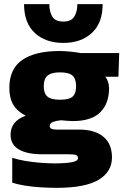

<svg xmlns="http://www.w3.org/2000/svg" viewBox="-20 -730 605 926"><path d="M285 -523Q200 -523 148 -571Q96 -619 96 -710H218Q218 -673 232.5 -649.5Q247 -626 285 -626Q323 -626 338 -649.5Q353 -673 353 -710H475Q475 -619 423 -571Q371 -523 285 -523ZM253 176Q218 176 177 173.5Q136 171 99.5 165Q63 159 39 151V31Q66 40 101.5 46Q137 52 174 55Q211 58 242 58Q295 58 325.5 52.5Q356 47 356 33Q356 21 346 17.5Q336 14 308 14H183Q110 14 70.5 -9.5Q31 -33 31 -80Q31 -146 104 -172Q63 -193 44 -225Q25 -257 25 -306Q25 -398 87.5 -441Q150 -484 268 -484Q293 -484 324 -480.5Q355 -477 369 -474H555L551 -360H488Q506 -337 506 -304Q506 -231 463.5 -188.5Q421 -146 330 -146Q317 -146 302 -147.5Q287 -149 274 -150Q252 -148 236 -142Q220 -136 220 -122Q220 -112 229 -108.5Q238 -105 254 -105H363Q436 -105 478 -71Q520 -37 520 29Q520 99 455 137.5Q390 176 253 176ZM269 -249Q313 -249 330 -264Q347 -279 347 -314Q347 -349 330 -365Q313 -381 269 -381Q228 -381 209.5 -365.5Q191 -350 191 -314Q191 -280 208.5 -264.5Q226 -249 269 -249Z"/></svg>

Font: Kanit
Style: Bold
Weight: 700
Designer: Katatrad Team
Foundry: CadsonDemak
Version: Version 2.000; ttfautohint (v1.8.3)